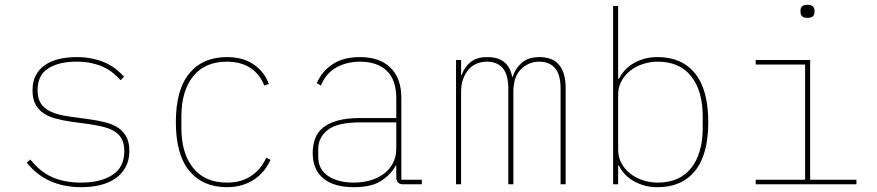

<svg xmlns="http://www.w3.org/2000/svg" viewBox="-20 -765 3640 797"><path d="M318 12Q172 12 91 -90L106 -103Q146 -52 197 -29.5Q248 -7 317 -7Q398 -7 447 -39Q496 -71 496 -138Q496 -167 486.5 -186Q477 -205 458.5 -217.5Q440 -230 414 -237Q388 -244 355 -249L275 -260Q240 -265 210.5 -273Q181 -281 160 -295.5Q139 -310 127 -332.5Q115 -355 115 -390Q115 -428 129.5 -454Q144 -480 169 -496.5Q194 -513 227 -520.5Q260 -528 298 -528Q336 -528 366.5 -521Q397 -514 420.5 -503Q444 -492 462.5 -477Q481 -462 495 -447L481 -432Q467 -447 450.5 -461Q434 -475 412 -485.5Q390 -496 362 -502.5Q334 -509 297 -509Q224 -509 180 -481Q136 -453 136 -391Q136 -362 145.5 -343Q155 -324 173.5 -311.5Q192 -299 218 -291.5Q244 -284 277 -280L357 -269Q392 -264 421.5 -256Q451 -248 472 -233.5Q493 -219 505 -196Q517 -173 517 -139Q517 -100 501.5 -71.5Q486 -43 459.5 -24.5Q433 -6 396.5 3Q360 12 318 12Z M922 12Q822 12 766 -55.5Q710 -123 710 -258Q710 -393 766 -460.5Q822 -528 922 -528Q990 -528 1034.5 -496.5Q1079 -465 1096 -416L1077 -410Q1058 -458 1018.5 -483.5Q979 -509 922 -509Q831 -509 782 -448.5Q733 -388 733 -282V-234Q733 -128 782 -67.5Q831 -7 922 -7Q982 -7 1023 -35Q1064 -63 1085 -110L1103 -102Q1093 -79 1076.5 -58Q1060 -37 1037.5 -21.5Q1015 -6 986 3Q957 12 922 12Z M1654 0Q1625 0 1625 -29V-77H1622Q1603 -41 1562.5 -14.5Q1522 12 1449 12Q1366 12 1322 -24.5Q1278 -61 1278 -130Q1278 -161 1287.5 -188Q1297 -215 1319.5 -234Q1342 -253 1380 -264Q1418 -275 1475 -275H1625V-356Q1625 -434 1585 -471.5Q1545 -509 1475 -509Q1420 -509 1377 -485.5Q1334 -462 1312 -410L1295 -420Q1317 -470 1361.5 -499Q1406 -528 1475 -528Q1556 -528 1601 -484Q1646 -440 1646 -359V-19H1731V0ZM1449 -7Q1484 -7 1516 -16Q1548 -25 1572 -42.5Q1596 -60 1610.5 -86.5Q1625 -113 1625 -148V-257H1476Q1381 -257 1341 -226Q1301 -195 1301 -146V-114Q1301 -62 1342 -34.5Q1383 -7 1449 -7Z M1873 0V-516H1894V-455H1897Q1908 -487 1933.5 -507.5Q1959 -528 2003 -528Q2091 -528 2106 -446H2108Q2119 -481 2146 -504.5Q2173 -528 2220 -528Q2274 -528 2301 -495.5Q2328 -463 2328 -400V0H2307V-397Q2307 -455 2284 -482Q2261 -509 2218 -509Q2175 -509 2143 -478Q2111 -447 2111 -384V0H2090V-397Q2090 -455 2067 -482Q2044 -509 2001 -509Q1980 -509 1960.5 -501.5Q1941 -494 1926.5 -478Q1912 -462 1903 -438.5Q1894 -415 1894 -384V0Z M2525 -740H2546V-438H2549Q2557 -454 2571 -470.5Q2585 -487 2605 -499.5Q2625 -512 2651 -520Q2677 -528 2710 -528Q2810 -528 2865 -460.5Q2920 -393 2920 -258Q2920 -123 2865 -55.5Q2810 12 2710 12Q2677 12 2651 4Q2625 -4 2605 -16.5Q2585 -29 2571 -45Q2557 -61 2549 -78H2546V0H2525ZM2710 -7Q2801 -7 2849 -67.5Q2897 -128 2897 -234V-282Q2897 -388 2849 -448.5Q2801 -509 2710 -509Q2678 -509 2648 -499Q2618 -489 2595.5 -471Q2573 -453 2559.5 -428Q2546 -403 2546 -373V-143Q2546 -113 2559.5 -88Q2573 -63 2595.5 -45Q2618 -27 2648 -17Q2678 -7 2710 -7Z M3332 -691Q3316 -691 3309.5 -697.5Q3303 -704 3303 -714V-722Q3303 -732 3309.5 -738.5Q3316 -745 3332 -745Q3348 -745 3354.5 -738.5Q3361 -732 3361 -722V-714Q3361 -704 3354.5 -697.5Q3348 -691 3332 -691ZM3117 -19H3322V-497H3117V-516H3343V-19H3535V0H3117Z"/></svg>

Font: IBM Plex Mono Thin
Style: Regular
Weight: 100
Monospace: yes
Designer: Mike Abbink, Paul van der Laan, Pieter van Rosmalen
Foundry: Bold Monday
Version: Version 2.3